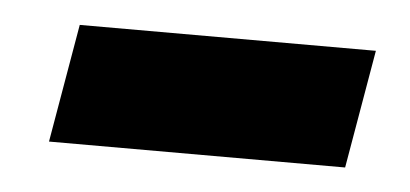

<svg xmlns="http://www.w3.org/2000/svg" viewBox="-26 -384 421 197"><g transform="rotate(5 184.0 -286.0)"><path d="M334 -225 355 -347H50L29 -225Z"/></g></svg>

Font: Celebes ExtraBold
Style: Italic
Weight: 800
Italic angle: -10°
Designer: Anugrah Pasau
Foundry: Lafontype
Version: Version 1.000